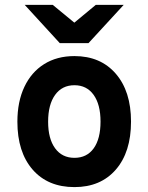

<svg xmlns="http://www.w3.org/2000/svg" viewBox="-20 -752 606 784"><path d="M284 12Q175.5 12 113.2 -59.5Q51 -131 51 -255Q51 -337 79.5 -397.2Q108 -457.5 160.2 -490.2Q212.5 -523 284 -523Q390.5 -523 452.8 -451Q515 -379 515 -255.5Q515 -131 453 -59.5Q391 12 284 12ZM284 -107.5Q334.5 -107.5 362.5 -146.2Q390.5 -185 390.5 -255.5Q390.5 -325.5 362.2 -364.8Q334 -404 284 -404Q233.5 -404 205 -364.5Q176.5 -325 176.5 -255Q176.5 -185.5 205 -146.5Q233.5 -107.5 284 -107.5ZM224 -576 81 -732H195.5L283.5 -659.5L371 -732H485L341.5 -576Z"/></svg>

Font: Overpass
Style: Bold
Weight: 700
Designer: Delve Withrington, Dave Bailey, Thomas Jockin
Foundry: Delve Fonts LLC
Version: Version 4.000; ttfautohint (v1.8.3)